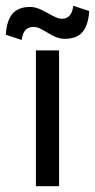

<svg xmlns="http://www.w3.org/2000/svg" viewBox="-35 -643 328 663"><path d="M-15 -523Q-12 -572 8 -595.5Q28 -619 69 -619Q84 -619 99 -613Q114 -607 133 -596Q164 -578 178 -578Q213 -578 218 -623L273 -605Q270 -556 250 -532.5Q230 -509 189 -509Q172 -509 158 -515Q144 -521 126 -532Q111 -541 101 -545.5Q91 -550 80 -550Q45 -550 40 -505ZM89 -469H169V0H89Z"/></svg>

Font: Athiti Medium
Style: Regular
Weight: 500
Designer: CadsonDemak Team
Foundry: CadsonDemak
Version: Version 1.033